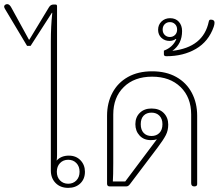

<svg xmlns="http://www.w3.org/2000/svg" viewBox="-66 -902 1060 929"><path d="M180 -77V-701Q180 -775 187 -840H185L82 -680H65L-42 -859Q-46 -866 -46 -870Q-46 -875 -41.5 -878.5Q-37 -882 -31 -882Q-20 -882 -11 -865L74 -710H76L171 -867Q179 -880 192 -880H203Q210 -880 210 -872V-152Q210 -135 208 -125Q230 -149 267 -149Q302 -149 323.5 -126.5Q345 -104 345 -71Q345 -36 322.5 -14.5Q300 7 264 7Q226 7 203 -16.5Q180 -40 180 -77ZM319 -71Q319 -97 303.5 -113Q288 -129 264 -129Q240 -129 224.5 -113Q209 -97 209 -71Q209 -45 224.5 -29Q240 -13 264 -13Q288 -13 303.5 -29Q319 -45 319 -71Z M452 -13V-342Q452 -404 478 -453Q504 -502 553 -529.5Q602 -557 670 -557Q738 -557 787 -529.5Q836 -502 862 -453Q888 -404 888 -342V-11Q888 0 874 0Q859 0 859 -16V-348Q859 -431 807.5 -481Q756 -531 670 -531Q584 -531 533 -481Q482 -431 482 -348V-113Q482 -53 480 -24H540L693 -228Q682 -224 664 -224Q630 -224 609.5 -246Q589 -268 589 -301Q589 -335 610.5 -356Q632 -377 667 -377Q705 -377 726.5 -355Q748 -333 748 -299Q748 -271 736.5 -248.5Q725 -226 698 -190L562 -10Q558 -5 554 -2.5Q550 0 544 0H465Q452 0 452 -13ZM720 -301Q720 -327 705.5 -342Q691 -357 667 -357Q643 -357 629 -342.5Q615 -328 615 -301Q615 -274 629 -259Q643 -244 667 -244Q691 -244 705.5 -259Q720 -274 720 -301Z M727 -639V-657Q770 -673 787 -712L785 -714Q772 -704 754 -704Q731 -704 715 -719Q699 -734 699 -758Q699 -782 715.5 -798Q732 -814 757 -814Q784 -814 799.5 -796.5Q815 -779 815 -752Q815 -689 768 -656Q918 -673 944 -797Q945 -802 947 -804.5Q949 -807 954 -807Q972 -807 972 -792Q972 -784 968 -772Q943 -701 882 -665.5Q821 -630 739 -630Q727 -630 727 -639ZM791 -759Q791 -775 781 -785Q771 -795 756 -795Q741 -795 731 -785Q721 -775 721 -759Q721 -743 731 -733Q741 -723 756 -723Q771 -723 781 -733Q791 -743 791 -759Z"/></svg>

Font: Maitree ExtraLight
Style: Regular
Weight: 250
Designer: CadsonDemak Team
Foundry: CadsonDemak
Version: Version 1.002